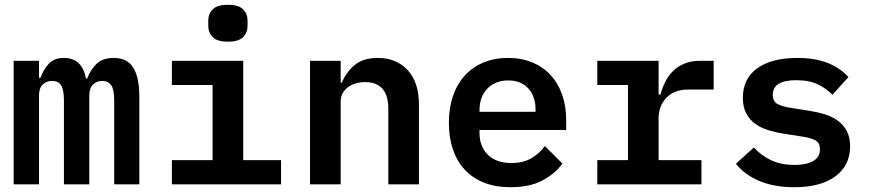

<svg xmlns="http://www.w3.org/2000/svg" viewBox="-20 -770 3640 802"><path d="M37 0V-516H143V-445H149Q161 -479 183.5 -503.5Q206 -528 247 -528Q286 -528 309 -505.5Q332 -483 339 -442H344Q357 -477 382.5 -502.5Q408 -528 455 -528Q512 -528 537 -487Q562 -446 562 -366V0H457V-351Q457 -396 444.5 -414Q432 -432 407 -432Q384 -432 368.5 -417Q353 -402 353 -371V0H247V-351Q247 -396 235 -414Q223 -432 198 -432Q174 -432 158.5 -417Q143 -402 143 -371V0Z M932 -596Q887 -596 868.5 -615Q850 -634 850 -661V-685Q850 -712 868.5 -731Q887 -750 932 -750Q977 -750 995.5 -731Q1014 -712 1014 -685V-661Q1014 -634 995.5 -615Q977 -596 932 -596ZM698 -101H868V-415H698V-516H996V-101H1154V0H698Z M1275 0V-516H1403V-425H1408Q1425 -467 1460.5 -497.5Q1496 -528 1559 -528Q1635 -528 1682.5 -477.5Q1730 -427 1730 -333V0H1602V-315Q1602 -427 1505 -427Q1485 -427 1467 -422Q1449 -417 1434.5 -406.5Q1420 -396 1411.5 -381Q1403 -366 1403 -345V0Z M2112 12Q2050 12 2002 -7Q1954 -26 1921.5 -61Q1889 -96 1872 -145.5Q1855 -195 1855 -257Q1855 -320 1872.5 -370Q1890 -420 1922 -455Q1954 -490 1999.5 -509Q2045 -528 2102 -528Q2158 -528 2203 -509.5Q2248 -491 2279.5 -457Q2311 -423 2328 -375Q2345 -327 2345 -269V-227H1983V-214Q1983 -158 2018 -123.5Q2053 -89 2116 -89Q2164 -89 2198.5 -108.5Q2233 -128 2256 -160L2329 -87Q2301 -46 2247.5 -17Q2194 12 2112 12ZM2103 -434Q2049 -434 2016 -400Q1983 -366 1983 -310V-303H2217V-312Q2217 -368 2186.5 -401Q2156 -434 2103 -434Z M2475 -101H2603V-415H2475V-516H2731V-375H2739Q2746 -402 2758.5 -427.5Q2771 -453 2790.5 -472.5Q2810 -492 2838 -504Q2866 -516 2905 -516H2961V-396H2855Q2797 -396 2764 -362Q2731 -328 2731 -275V-101H2910V0H2475Z M3298 12Q3213 12 3151 -14.5Q3089 -41 3054 -86L3129 -154Q3161 -119 3202.5 -100Q3244 -81 3299 -81Q3347 -81 3376 -97Q3405 -113 3405 -146Q3405 -174 3385.5 -184Q3366 -194 3334 -199L3251 -212Q3219 -217 3188.5 -226.5Q3158 -236 3134.5 -253Q3111 -270 3097 -296.5Q3083 -323 3083 -361Q3083 -442 3143.5 -485Q3204 -528 3310 -528Q3385 -528 3437.5 -507Q3490 -486 3524 -448L3457 -374Q3435 -398 3398.5 -416.5Q3362 -435 3306 -435Q3208 -435 3208 -374Q3208 -346 3228 -335.5Q3248 -325 3280 -320L3362 -307Q3395 -302 3425.5 -292.5Q3456 -283 3479.5 -266Q3503 -249 3517 -223Q3531 -197 3531 -159Q3531 -79 3469.5 -33.5Q3408 12 3298 12Z"/></svg>

Font: IBM Plex Mono SmBld
Style: Regular
Weight: 600
Monospace: yes
Designer: Mike Abbink, Paul van der Laan, Pieter van Rosmalen
Foundry: Bold Monday
Version: Version 2.3